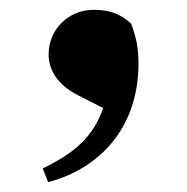

<svg xmlns="http://www.w3.org/2000/svg" viewBox="-20 -182 380 391"><path d="M78 189C191 159 262 70 262 -52C262 -84 258 -104 247 -134C224 -155 201 -162 171 -162C119 -162 79 -122 79 -71C79 -42 95 -10 139 12L190 38C170 97 131 130 67 161Z"/></svg>

Font: Source Han Serif KR Heavy
Style: Regular
Weight: 900
Designer: Ryoko NISHIZUKA 西塚涼子 (kana & ideographs); Frank Grießhammer (Latin, Greek & Cyrillic); Wenlong ZHANG 张文龙 (bopomofo); San
Foundry: Adobe
Version: Version 2.001;hotconv 1.1.0;makeotfexe 2.6.0